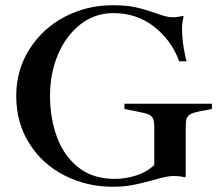

<svg xmlns="http://www.w3.org/2000/svg" viewBox="-20 -702 841 733"><path d="M42 -336Q42 -434 92 -513.5Q142 -593 226.5 -637.5Q311 -682 410 -682Q463 -682 498.5 -674Q534 -666 573 -652Q596 -644 611 -640Q626 -636 642 -636Q655 -636 678 -641L681 -639Q675 -615 675 -594Q675 -557 682 -515.5Q689 -474 693 -468H664Q635 -548 568.5 -600Q502 -652 413 -652Q342 -652 287 -609Q232 -566 201.5 -494Q171 -422 171 -337Q171 -252 197 -180Q223 -108 278.5 -63.5Q334 -19 419 -19Q457 -19 498 -31.5Q539 -44 569 -72V-216Q569 -238 564.5 -248.5Q560 -259 548.5 -264.5Q537 -270 510 -275L455 -286V-306H789V-286L747 -278Q721 -273 709 -267Q697 -261 693 -250.5Q689 -240 689 -218V-28L685 -25Q668 -30 642 -30Q622 -30 592 -22Q562 -14 555 -12Q516 -1 482.5 5Q449 11 411 11Q311 11 226.5 -32Q142 -75 92 -154Q42 -233 42 -336Z"/></svg>

Font: Ibarra Real Nova SemiBold
Style: Regular
Weight: 600
Designer: Jose Maria Ribagorda & Octavio Pardo
Foundry: Jose Maria Ribagorda
Version: Version 1.014